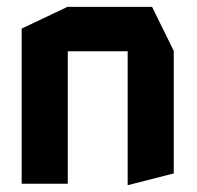

<svg xmlns="http://www.w3.org/2000/svg" viewBox="-20 -534 572 558"><path d="M43 0V-451L176 -514H177V0ZM351 4V-385H485V-30L352 4ZM177 -385V-514H422L485 -386V-385Z"/></svg>

Font: Foldit SemiBold
Style: Regular
Weight: 600
Version: Version 1.003